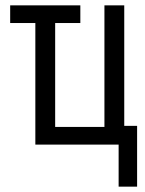

<svg xmlns="http://www.w3.org/2000/svg" viewBox="-20 -540 540 717"><path d="M423 157V0H112V-454H18V-520H280V-454H186V-66H370V-520H444V-70H492V157Z"/></svg>

Font: Iosevka srxl
Style: Regular
Weight: 400
Monospace: yes
Designer: Belleve Invis
Foundry: Belleve Invis
Version: Version 33.0.1; ttfautohint (v1.8.3)